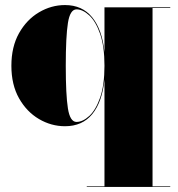

<svg xmlns="http://www.w3.org/2000/svg" viewBox="-20 -489 702 759"><path d="M653 247.5V250H323V247.5H393V-174.5Q384 -86 344.8 -38Q305.5 10 237 10Q182.5 10 134 -18.5Q85.5 -47 55.2 -100.5Q25 -154 25 -229Q25 -304 55.2 -357.8Q85.5 -411.5 134 -440.2Q182.5 -469 237 -469Q305 -469 344.5 -420.5Q384 -372 393 -283V-460H653V-457.5H583V247.5ZM393 -229Q393 -305.5 375.8 -355Q358.5 -404.5 332.8 -428.2Q307 -452 282.5 -452Q257 -452 248.5 -398.2Q240 -344.5 240 -229Q240 -113.5 248.5 -60.2Q257 -7 282.5 -7Q307 -7 332.8 -30.5Q358.5 -54 375.8 -103.2Q393 -152.5 393 -229Z"/></svg>

Font: Bodoni* 72pt Fatface
Style: Regular
Weight: 900
Version: Version 2.3